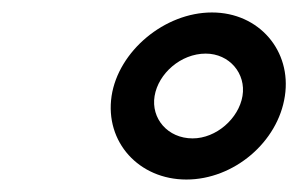

<svg xmlns="http://www.w3.org/2000/svg" viewBox="-20 -788 478 308"><path d="M159 -634C148 -560 203 -500 279 -500C355 -500 426 -560 437 -634C448 -706 396 -768 320 -768C244 -768 170 -706 159 -634ZM228 -634C234 -670 270 -702 310 -702C348 -702 375 -670 369 -634C363 -598 327 -566 289 -566C249 -566 222 -598 228 -634Z"/></svg>

Font: Ampere
Style: SCUltExtIta
Weight: 400
Version: Version 1